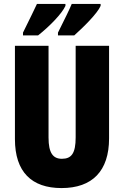

<svg xmlns="http://www.w3.org/2000/svg" viewBox="-20 -947 630 977"><path d="M492 -917V-927H345C335 -902 311 -853 275 -781V-767H358C404 -808 476 -879 492 -917ZM313 -917V-927H168C157 -903 133 -854 97 -781V-767H174C231 -812 295 -877 313 -917ZM535 -243V-714H365V-248C365 -167 344 -139 295 -139C250 -139 227 -168 227 -247V-714H56V-239C56 -72 141 10 293 10C450 10 535 -77 535 -243Z"/></svg>

Font: Noto Sans Bengali ExtraCondensed Black
Style: Regular
Weight: 900
Width: 2
Designer: Joana Ranito - Universal Thirst; Jelle Bosma - Monotype Design Team
Foundry: Universal Thirst ehf.
Version: Version 3.000